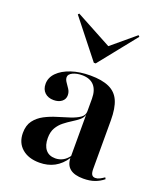

<svg xmlns="http://www.w3.org/2000/svg" viewBox="-128 -754 721 849"><g transform="rotate(20 232.5 -329.0)"><path d="M157.3 11.3Q105.6 11.3 75 -15.3Q44.4 -41.9 44.4 -87.9Q44.4 -123.4 61.3 -146Q78.2 -168.5 105.2 -182.7Q132.3 -196.8 162.1 -205.6Q191.9 -214.5 219 -223.4Q246 -232.3 262.9 -244Q279.8 -255.6 279.8 -275V-333.9Q279.8 -374.2 260.5 -395.6Q241.1 -416.9 204 -416.9Q178.2 -416.9 160.1 -408.1Q141.9 -399.2 141.9 -385.5Q141.9 -374.2 150 -362.9Q158.1 -351.6 166.1 -339.1Q174.2 -326.6 174.2 -311.3Q174.2 -292.7 159.7 -281.5Q145.2 -270.2 121.8 -270.2Q96 -270.2 80.2 -285.1Q64.5 -300 64.5 -325.8Q64.5 -355.6 87.1 -378.6Q109.7 -401.6 149.2 -414.9Q188.7 -428.2 239.5 -428.2Q293.5 -428.2 327.4 -412.9Q361.3 -397.6 376.2 -363.7Q391.1 -329.8 391.1 -272.6V-44.4Q391.1 -25.8 396.4 -17.7Q401.6 -9.7 412.9 -9.7Q423.4 -9.7 433.5 -14.9Q443.5 -20.2 454 -27.4L458.1 -20.2Q439.5 -4.8 416.9 3.2Q394.4 11.3 363.7 11.3Q281.5 11.3 279.8 -54.8Q258.1 -21.8 227.4 -5.2Q196.8 11.3 157.3 11.3ZM216.9 -30.6Q235.5 -30.6 251.6 -39.1Q267.7 -47.6 279.8 -64.5V-258.9Q275.8 -243.5 262.1 -232.3Q248.4 -221 230.6 -210.1Q212.9 -199.2 195.6 -185.5Q178.2 -171.8 166.9 -152.4Q155.6 -133.1 155.6 -104Q155.6 -69.4 171.4 -50Q187.1 -30.6 216.9 -30.6ZM377.4 -668.5 383.1 -662.9 241.9 -486.3H233.1L93.5 -662.9L98.4 -668.5L287.1 -566.9L253.2 -564.5Z"/></g></svg>

Font: Playfair 144pt
Style: Bold
Weight: 700
Version: Version 2.001;gftools[0.9.30]